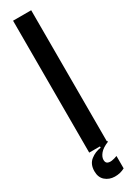

<svg xmlns="http://www.w3.org/2000/svg" viewBox="-218 -673 595 832"><g transform="rotate(-30 79.5 -257.0)"><path d="M34 -660H124.7V0H34ZM13 81.7Q13 46 36.2 27.8Q59.3 9.7 87.7 6.3V-5H127.3V0Q98 12 84.8 27.8Q71.7 43.7 71.7 58.3Q71.7 72.3 80.3 76.7Q89 81 101.8 79.2Q114.7 77.3 129 71.7V133.7Q106 146.3 78.5 145.8Q51 145.3 32 128.8Q13 112.3 13 81.7Z"/></g></svg>

Font: Bricolage Grotesque 96pt Condensed ExBd
Style: Regular
Weight: 800
Width: 3
Designer: Mathieu Triay
Foundry: Atelier Triay
Version: Version 1.001;Glyphs 3.2 (3207)